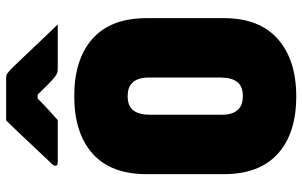

<svg xmlns="http://www.w3.org/2000/svg" viewBox="-204 -784 1007 640"><g transform="rotate(-90 300.0 -463.5)"><path d="M300 -720Q423 -720 491.5 -659Q560 -598 560 -479V-221Q560 -103 490.5 -41.5Q421 20 299 20Q176 20 108 -41.5Q40 -103 40 -221V-479Q40 -598 108.5 -659Q177 -720 300 -720ZM238 -228Q238 -191 256 -173Q271 -158 300 -158Q333 -158 347.5 -177Q362 -196 362 -232V-472Q362 -509 344 -527Q329 -542 300 -542Q267 -542 252.5 -523Q238 -504 238 -468ZM219 -947H362Q370 -947 375 -943.5Q380 -940 393 -928Q403 -918 428 -891.5Q453 -865 483.5 -833Q514 -801 539 -775H393Q382 -775 377 -777Q372 -779 365 -784Q356 -791 342 -804.5Q328 -818 305 -842H292Q269 -819 252 -803.5Q235 -788 220 -775H79Q68 -775 68 -783Q68 -787 71 -791Q74 -795 87 -808Q103 -825 128 -851.5Q153 -878 178.5 -905Q204 -932 219 -947Z"/></g></svg>

Font: Recursive Mn Lnr St Blk
Style: Regular
Weight: 900
Monospace: yes
Version: Version 1.079;hotconv 1.0.112;makeotfexe 2.5.65598; ttfautoh